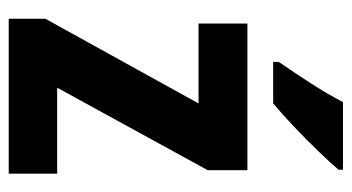

<svg xmlns="http://www.w3.org/2000/svg" viewBox="-203 -603 806 440"><g transform="rotate(90 200.0 -383.0)"><path d="M378 0H23V-84L217 -435H34V-547H370V-456L181 -111H378ZM369 -756Q354 -738 327 -710Q300 -682 270.5 -654Q241 -626 217 -606H122V-619Q147 -655 172 -694Q197 -733 214 -766H369Z"/></g></svg>

Font: Noto Sans Khmer UI Condensed
Style: Bold
Weight: 700
Width: 3
Designer: Danh Hong and the Monotype Design Team
Foundry: Monotype Imaging Inc.
Version: Version 2.002; ttfautohint (v1.8.4.7-5d5b)